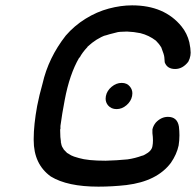

<svg xmlns="http://www.w3.org/2000/svg" viewBox="-20 -707 733 718"><path d="M208 -175Q210 -160 215 -154Q216 -153 216.5 -152Q217 -151 217 -150Q217 -149 229 -137Q231 -134 233 -134Q239 -130 246 -126Q253 -122 275 -116Q308 -106 375 -106Q416 -107 457 -111Q485 -115 512 -125H514L522 -129Q547 -142 550 -160Q552 -170 552 -182Q552 -194 550 -209V-223Q553 -237 563 -249Q583 -270 608 -270Q643 -270 649 -234Q651 -217 651 -201Q651 -182 648 -163Q641 -130 619 -98Q567 -29 453 -15Q400 -9 348 -9Q232 -9 170 -47Q106 -93 106 -183V-188Q106 -240 119 -311Q127 -352 139 -394Q161 -491 226 -574Q258 -611 300 -637Q342 -663 387 -675Q432 -687 474 -687Q595 -687 659 -608Q680 -582 688 -549Q693 -525 693 -510Q693 -504 692 -499Q690 -487 684 -476Q663 -449 635 -449Q605 -449 596 -474Q595 -484 594.5 -493Q594 -502 583 -530Q576 -542 563 -555Q537 -575 505 -583Q481 -588 455 -589L430 -588Q426 -587 421 -587Q384 -578 370 -573L377 -576Q340 -563 307 -532V-531Q288 -511 278 -492Q277 -492 276 -491Q240 -429 222 -333Q212 -281 206 -236V-224H205V-219Q205 -192 208 -176L207 -177V-175ZM416 -299Q396 -299 384 -313Q375 -324 375 -338Q375 -343 376 -348Q380 -368 397.5 -382.5Q415 -397 435 -397Q455 -397 466 -383Q475 -372 475 -358Q475 -353 474 -348Q470 -328 453 -313.5Q436 -299 416 -299Z"/></svg>

Font: Bad Comic
Style: Italic
Weight: 400
Italic angle: -11°
Designer: GGBotNet
Foundry: GGBotNet
Version: 0.95